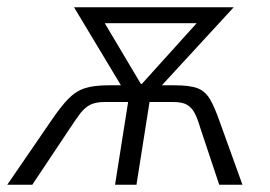

<svg xmlns="http://www.w3.org/2000/svg" viewBox="-46 -509 743 529"><path d="M-26 0 92 -172Q121 -215 142 -236.5Q163 -258 188 -266Q213 -274 253 -274H303L295 -261L158 -489H598L388 -261L385 -274H435Q477 -274 498 -266Q519 -258 532 -236.5Q545 -215 560 -172L622 0H558L506 -156Q498 -183 490 -198Q482 -213 469 -220.5Q456 -228 430 -228H366L330 0H271L307 -228H243Q218 -228 203 -220.5Q188 -213 176 -197.5Q164 -182 147 -156L43 0ZM342 -278H345L512 -463L511 -445H229L232 -463Z"/></svg>

Font: Nunito Sans 10pt Condensed Light
Style: Italic
Weight: 300
Width: 3
Italic angle: -9°
Designer: Vernon Adams
Foundry: Vernon Adams
Version: Version 3.101;gftools[0.9.27]